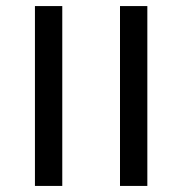

<svg xmlns="http://www.w3.org/2000/svg" viewBox="-20 -612 600 632"><path d="M95 -592H185V0H95ZM375 -592H465V0H375Z"/></svg>

Font: Noto Sans Hebrew
Style: Regular
Weight: 400
Designer: Monotype Design Team
Foundry: Monotype Imaging Inc.
Version: Version 1.000